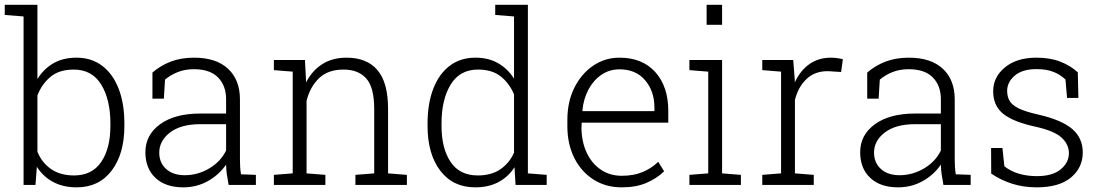

<svg xmlns="http://www.w3.org/2000/svg" viewBox="-26 -782 4657 812"><path d="M298.3 10.3Q240.7 10.3 198.2 -12.7Q155.8 -35.6 129.9 -76.7L124 0H73.7V-712.4L-5.9 -718.8V-761.7H132.3V-447.8Q158.2 -490.2 199.5 -514.2Q240.7 -538.1 297.4 -538.1Q360.8 -538.1 406.2 -503.7Q451.7 -469.2 475.8 -406.7Q500 -344.2 500 -259.8V-249.5Q500 -131.3 446.3 -60.5Q392.6 10.3 298.3 10.3ZM287.1 -40Q363.3 -40 402.1 -97.2Q440.9 -154.3 440.9 -249.5V-259.8Q440.9 -361.3 401.9 -424.6Q362.8 -487.8 286.1 -487.8Q224.1 -487.8 187.3 -456.8Q150.4 -425.8 132.3 -378.4V-140.1Q150.9 -94.2 189.9 -67.1Q229 -40 287.1 -40Z M749 10.3Q673.8 10.3 631.3 -29.8Q588.9 -69.8 588.9 -138.2Q588.9 -211.4 651.1 -256.6Q713.4 -301.8 820.8 -301.8H930.2V-362.3Q930.2 -419.9 896 -454.6Q861.8 -489.3 793.9 -489.3Q755.4 -489.3 724.9 -476.8Q694.3 -464.4 671.9 -445.3L667 -364.7H618.7V-475.1Q652.8 -504.9 696.3 -521.5Q739.7 -538.1 794.9 -538.1Q888.2 -538.1 938.5 -491.2Q988.8 -444.3 988.8 -361.3V-106.4Q988.8 -90.8 989.7 -75.4Q990.7 -60.1 993.2 -44.9L1056.2 -42.5V0H940.9Q935.5 -28.8 933.1 -46.4Q930.7 -64 930.2 -85.9Q901.4 -43.5 854 -16.6Q806.6 10.3 749 10.3ZM755.9 -41Q810.1 -41 858.6 -69.6Q907.2 -98.1 930.2 -145.5V-256.8H820.3Q739.3 -256.8 693.4 -221.9Q647.5 -187 647.5 -136.2Q647.5 -93.8 676.5 -67.4Q705.6 -41 755.9 -41Z M1132.3 0V-42.5L1211.9 -48.8V-479L1132.3 -485.4V-528.3H1263.7L1268.6 -433.6Q1293.9 -483.4 1336.9 -510.7Q1379.9 -538.1 1439.5 -538.1Q1525.4 -538.1 1570.3 -485.6Q1615.2 -433.1 1615.2 -321.3V-48.8L1694.8 -42.5V0H1477.1V-42.5L1556.6 -48.8V-320.8Q1556.6 -412.6 1522.9 -450.2Q1489.3 -487.8 1426.8 -487.8Q1361.3 -487.8 1323.2 -451.2Q1285.2 -414.6 1270.5 -355.5V-48.8L1350.1 -42.5V0Z M1983.9 10.3Q1889.2 10.3 1835.7 -60.5Q1782.2 -131.3 1782.2 -249.5V-259.8Q1782.2 -344.2 1806.4 -406.7Q1830.6 -469.2 1875.7 -503.7Q1920.9 -538.1 1984.9 -538.1Q2040 -538.1 2080.8 -514.6Q2121.6 -491.2 2147.9 -449.2V-712.4L2068.4 -718.8V-761.7H2206.5V-48.8L2286.1 -42.5V0H2154.3L2149.9 -74.7Q2124 -34.2 2082.3 -12Q2040.5 10.3 1983.9 10.3ZM1994.6 -40Q2051.8 -40 2089.8 -65.9Q2127.9 -91.8 2147.9 -136.2V-382.8Q2128.9 -428.7 2092.3 -458.3Q2055.7 -487.8 1995.6 -487.8Q1918.9 -487.8 1880.1 -424.6Q1841.3 -361.3 1841.3 -259.8V-249.5Q1841.3 -154.3 1879.6 -97.2Q1918 -40 1994.6 -40Z M2603.5 10.3Q2535.6 10.3 2483.9 -22.7Q2432.1 -55.7 2402.8 -114Q2373.5 -172.4 2373.5 -248.5V-275.4Q2373.5 -351.1 2402.8 -410.4Q2432.1 -469.7 2482.2 -503.9Q2532.2 -538.1 2593.8 -538.1Q2690.9 -538.1 2745.6 -476.8Q2800.3 -415.5 2800.3 -313V-263.2H2434.1L2433.1 -241.7Q2433.6 -183.1 2454.8 -137.2Q2476.1 -91.3 2514.4 -64.9Q2552.7 -38.6 2603.5 -38.6Q2653.3 -38.6 2691.2 -54.2Q2729 -69.8 2757.8 -97.7L2782.7 -57.6Q2752.4 -27.8 2708.5 -8.8Q2664.6 10.3 2603.5 10.3ZM2438 -312H2741.7V-326.7Q2741.7 -396.5 2702.4 -442.6Q2663.1 -488.8 2593.8 -488.8Q2551.8 -488.8 2518.1 -466.1Q2484.4 -443.4 2463.1 -404.1Q2441.9 -364.7 2437 -314.9Z M2889.6 0V-42.5L2969.2 -48.8V-479L2889.6 -485.4V-528.3H3027.8V-48.8L3107.4 -42.5V0ZM2962.4 -677.2V-761.7H3027.8V-677.2Z M3197.8 0V-42.5L3277.3 -48.8V-479L3197.8 -485.4V-528.3H3328.6L3335 -447.8L3335.4 -433.6Q3357.9 -482.9 3396.5 -510.5Q3435.1 -538.1 3488.8 -538.1Q3502 -538.1 3516.8 -535.9Q3531.7 -533.7 3538.6 -531.2L3531.2 -477.5L3477.1 -481Q3420.9 -481.9 3385.3 -448.2Q3349.6 -414.6 3335.9 -359.4V-48.8L3415.5 -42.5V0Z M3772 10.3Q3696.8 10.3 3654.3 -29.8Q3611.8 -69.8 3611.8 -138.2Q3611.8 -211.4 3674.1 -256.6Q3736.3 -301.8 3843.8 -301.8H3953.1V-362.3Q3953.1 -419.9 3918.9 -454.6Q3884.8 -489.3 3816.9 -489.3Q3778.3 -489.3 3747.8 -476.8Q3717.3 -464.4 3694.8 -445.3L3689.9 -364.7H3641.6V-475.1Q3675.8 -504.9 3719.2 -521.5Q3762.7 -538.1 3817.9 -538.1Q3911.1 -538.1 3961.4 -491.2Q4011.7 -444.3 4011.7 -361.3V-106.4Q4011.7 -90.8 4012.7 -75.4Q4013.7 -60.1 4016.1 -44.9L4079.1 -42.5V0H3963.9Q3958.5 -28.8 3956.1 -46.4Q3953.6 -64 3953.1 -85.9Q3924.3 -43.5 3877 -16.6Q3829.6 10.3 3772 10.3ZM3778.8 -41Q3833 -41 3881.6 -69.6Q3930.2 -98.1 3953.1 -145.5V-256.8H3843.3Q3762.2 -256.8 3716.3 -221.9Q3670.4 -187 3670.4 -136.2Q3670.4 -93.8 3699.5 -67.4Q3728.5 -41 3778.8 -41Z M4358.9 10.3Q4303.2 10.3 4255.6 -4.6Q4208 -19.5 4166 -47.9L4165.5 -156.2H4213.4L4221.7 -78.6Q4250 -56.6 4284.7 -46.9Q4319.3 -37.1 4358.9 -37.1Q4425.3 -37.1 4460 -65.9Q4494.6 -94.7 4494.6 -134.3Q4494.6 -171.4 4463.6 -200Q4432.6 -228.5 4353.5 -246.1Q4258.8 -266.6 4216.6 -300.8Q4174.3 -335 4174.3 -396Q4174.3 -456.1 4224.1 -497.1Q4273.9 -538.1 4357.4 -538.1Q4415.5 -538.1 4458.5 -521.2Q4501.5 -504.4 4532.2 -476.1L4534.7 -367.7H4486.8L4480 -445.8Q4458 -466.8 4428.5 -478.3Q4398.9 -489.7 4357.4 -489.7Q4297.9 -489.7 4265.6 -462.2Q4233.4 -434.6 4233.4 -397.9Q4233.4 -374 4243.4 -356Q4253.4 -337.9 4282 -323.7Q4310.5 -309.6 4365.2 -297.4Q4463.9 -274.9 4508.5 -236.6Q4553.2 -198.2 4553.2 -137.2Q4553.2 -72.8 4503.2 -31.2Q4453.1 10.3 4358.9 10.3Z"/></svg>

Font: Roboto Slab Light
Style: Regular
Weight: 300
Designer: Google
Version: Version 2.000; ttfautohint (v1.8.1.43-b0c9)